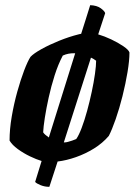

<svg xmlns="http://www.w3.org/2000/svg" viewBox="-20 -628 534 743"><path d="M171 95Q153 95 137 88.5Q121 82 116 76L141 -5Q121 -11 96 -23Q71 -35 49 -51Q27 -67 17 -84Q17 -128 25.5 -177.5Q34 -227 47 -273.5Q60 -320 73.5 -355.5Q87 -391 98 -408Q110 -421 140.5 -438Q171 -455 209.5 -470.5Q248 -486 284 -495Q287 -496 290 -496.5Q293 -497 294 -497Q303 -524 311.5 -552Q320 -580 329 -608Q355 -607 370 -596Q385 -585 387 -577L360 -495Q384 -488 410.5 -475.5Q437 -463 457.5 -449Q478 -435 481 -425Q481 -394 473.5 -349Q466 -304 454 -256Q442 -208 427.5 -166.5Q413 -125 401 -102Q377 -74 344 -53.5Q311 -33 274 -20Q237 -7 203 -3ZM169 -96 271 -422Q270 -422 268.5 -422Q267 -422 266 -422Q255 -422 244.5 -420Q234 -418 223 -413Q205 -379 191.5 -336.5Q178 -294 168.5 -251Q159 -208 153.5 -172.5Q148 -137 147 -116Q150 -111 156 -106Q162 -101 169 -96ZM227 -77Q228 -77 229 -77Q230 -77 231 -77Q235 -77 243 -79Q251 -81 259.5 -84Q268 -87 275 -90Q285 -104 296 -133Q307 -162 317 -198.5Q327 -235 335 -272.5Q343 -310 347.5 -342Q352 -374 352 -393Q348 -396 342.5 -399.5Q337 -403 332 -405Z"/></svg>

Font: Texturina 12pt ExtraBold
Style: Italic
Weight: 800
Italic angle: -11°
Designer: Guillermo Torres Carreño
Foundry: Omnibus-Type
Version: Version 1.002